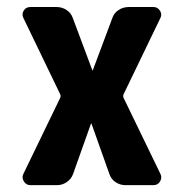

<svg xmlns="http://www.w3.org/2000/svg" viewBox="-20 -540 540 560"><path d="M448.2 -488.3 339.8 -263.7Q338.9 -259.8 339.8 -255.9L448.2 -32.2Q453.1 -21.5 446.8 -10.7Q440.4 0 427.7 0H345.7Q330.1 0 316.9 -8.8Q303.7 -17.6 298.8 -33.2L247.1 -178.7Q247.1 -179.7 246.1 -179.7Q245.1 -179.7 245.1 -178.7L193.4 -33.2Q188.5 -18.6 175.3 -9.3Q162.1 0 146.5 0H68.4Q56.6 0 49.8 -10.7Q43 -21.5 47.9 -32.2L156.2 -255.9Q157.2 -259.8 156.2 -263.7L47.9 -488.3Q43 -499 49.3 -509.3Q55.7 -519.5 68.4 -519.5H145.5Q161.1 -519.5 174.3 -510.7Q187.5 -502 192.4 -487.3L249 -335.9Q249 -335 250 -335Q251 -335 251 -335.9L307.6 -487.3Q312.5 -502 325.7 -510.7Q338.9 -519.5 355.5 -519.5H427.7Q439.5 -519.5 446.3 -509.3Q453.1 -499 448.2 -488.3Z"/></svg>

Font: Rounded-L Mgen+ 1mn bold
Style: Bold
Weight: 700
Designer: [Source Han Sans]
Ryoko NISHIZUKA  (kana & ideographs); Paul D. Hunt (Latin, Greek & Cyrillic); Wenlong ZHANG  (bopomofo
Version: Version 1.059.20150602